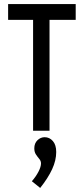

<svg xmlns="http://www.w3.org/2000/svg" viewBox="-20 -644 415 946"><path d="M143 0V-546H20V-624H353V-546H224V0ZM178 282 137 249Q157 226 169.5 202Q182 178 182 161Q182 149 173.5 139Q165 129 157 117Q149 105 149 87Q149 62 164.5 47Q180 32 200 32Q224 32 240.5 51Q257 70 257 105Q257 146 237 189.5Q217 233 178 282Z"/></svg>

Font: Inconsolata Condensed SemiBold
Style: Regular
Weight: 600
Width: 3
Monospace: yes
Designer: Raph Levien, Cyreal, Brenton Simpson
Foundry: Raph Levien, Cyreal, Google
Version: Version 3.100; ttfautohint (v1.8.4.7-5d5b)